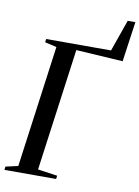

<svg xmlns="http://www.w3.org/2000/svg" viewBox="-107 -983 761 1048"><g transform="rotate(10 274.0 -459.0)"><path d="M-7.5 0 -5 -18.5 63.5 -34 155.5 -709.5 90.5 -724.5 93 -743H452.5L514 -918H556.5L525 -696L265.5 -712L173 -34L281.5 -18.5L279 0Z"/></g></svg>

Font: Merriweather 144pt
Style: Italic
Weight: 400
Italic angle: -7.8°
Version: Version 2.101